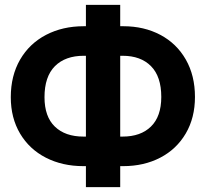

<svg xmlns="http://www.w3.org/2000/svg" viewBox="-20 -770 847 790"><path d="M474.6 -86.4V0H333.5V-86.4H323.2Q236.8 -86.4 168.9 -121.1Q101.1 -155.8 62.7 -220.2Q24.4 -284.7 24.4 -370.1Q24.4 -458.5 62.7 -524.7Q101.1 -590.8 169.4 -626.5Q237.8 -662.1 324.7 -662.1H333.5V-750H474.6V-662.1H487.3Q572.8 -662.1 639.9 -626.5Q707 -590.8 744.6 -524.9Q782.2 -459 782.2 -371.1Q782.2 -285.6 744.4 -220.9Q706.5 -156.2 639.4 -121.3Q572.3 -86.4 486.8 -86.4ZM333.5 -208V-540.5H324.7Q248.5 -540.5 205.8 -497.6Q163.1 -454.6 163.1 -370.1Q163.1 -290 205.8 -249Q248.5 -208 323.2 -208ZM474.6 -540.5V-208H484.4Q559.1 -208 601.3 -249.5Q643.6 -291 643.6 -371.1Q643.6 -455.1 601.3 -497.8Q559.1 -540.5 484.4 -540.5Z"/></svg>

Font: Mardoto
Style: Bold
Weight: 700
Designer: Christian Robertson, Vahan Hovhannisyan
Foundry: Google
Version: Version 1.000